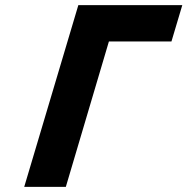

<svg xmlns="http://www.w3.org/2000/svg" viewBox="-20 -723 723 741"><path d="M400.3 -562.9 234.1 -1.9H73.5L282.3 -703.1H683.5L641.7 -562.9Z"/></svg>

Font: Hussar
Style: BdOblThree
Weight: 700
Foundry: Cannot Into Space Fonts
Version: Version 2.00